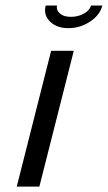

<svg xmlns="http://www.w3.org/2000/svg" viewBox="-20 -687 397 707"><path d="M125 0H41.7L168.3 -500H251.7ZM315 -666.7H356.7Q348.3 -631.7 311.7 -607.5Q275 -583.3 231.7 -583.3Q189.2 -583.3 164.2 -607.5Q145.8 -625.8 145.8 -649.2Q145.8 -657.5 148.3 -666.7H190Q189.2 -662.5 189.2 -659.2Q189.2 -646.7 202.5 -635.8Q215.8 -625 241.7 -625Q267.5 -625 289.2 -637.1Q310.8 -649.2 315 -666.7Z"/></svg>

Font: Yulong
Style: Italic
Weight: 400
Italic angle: -14.25°
Designer: GGBotNet
Foundry: f0n7.com
Version: 1.00